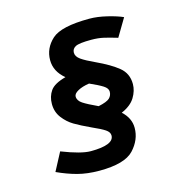

<svg xmlns="http://www.w3.org/2000/svg" viewBox="-88 -629 675 718"><g transform="rotate(-15 249.0 -270.5)"><path d="M301 -387Q355 -362 385 -337.5Q415 -313 415 -272Q415 -246 399.5 -220.5Q384 -195 347 -179Q379 -150 379 -112Q379 -66 344 -28.5Q309 9 211 9Q164 9 126.5 -1Q89 -11 50 -29L87 -99Q161 -70 198 -70Q288 -70 288 -107Q288 -120 273 -130Q258 -140 224 -155Q185 -173 161.5 -187Q138 -201 120.5 -224Q103 -247 103 -278Q103 -307 118 -328.5Q133 -350 178 -362Q139 -394 139 -438Q139 -484 175 -517Q211 -550 321 -550Q352 -550 389 -541Q426 -532 448 -522L407 -453Q377 -462 355.5 -467Q334 -472 307 -472Q260 -472 246 -464.5Q232 -457 232 -442Q232 -427 249 -415Q266 -403 301 -387ZM270 -225Q303 -232 313.5 -242Q324 -252 324 -267Q324 -280 307.5 -290.5Q291 -301 257 -316Q230 -312 213 -302.5Q196 -293 196 -282Q196 -266 213.5 -254.5Q231 -243 270 -225Z"/></g></svg>

Font: Cambay Devanagari
Style: Bold Italic
Weight: 700
Designer: Pooja Saxena
Foundry: Pooja Saxena
Version: Version 1.005;PS 001.005;hotconv 1.0.70;makeotf.lib2.5.58329